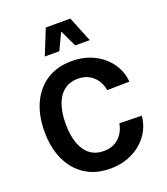

<svg xmlns="http://www.w3.org/2000/svg" viewBox="-171 -1086 1050 1208"><g transform="rotate(-20 354.5 -481.5)"><path d="M189.1 -354.6Q189.1 -429.2 208 -483.3Q227 -537.5 264.7 -567Q302.4 -596.4 358 -596.4Q400.8 -596.4 432 -578.9Q463.3 -561.3 482.5 -531.6Q501.7 -502 507.8 -465.5L656.6 -468.4Q653.4 -517.4 630.8 -561.6Q608.3 -605.8 569 -640.2Q529.8 -674.6 476.6 -694.4Q423.4 -714.1 359 -714.1Q261.4 -714.1 191.5 -669.2Q121.7 -624.3 84.4 -543.5Q47.1 -462.7 47.1 -354.6Q47.1 -246.9 84.4 -165.8Q121.7 -84.8 191.5 -39.7Q261.4 5.4 359 5.4Q423.4 5.4 476.6 -14.4Q529.8 -34.2 569 -68.6Q608.3 -103 630.8 -147.2Q653.4 -191.4 656.6 -240.4L507.8 -243.6Q501.7 -207.1 482.5 -177.5Q463.3 -147.8 432 -130.2Q400.8 -112.7 358 -112.7Q302.4 -112.7 264.7 -142.1Q227 -171.5 208 -225.8Q189.1 -280.2 189.1 -354.6ZM512 -798.9 443.2 -968.1H279.1L210.5 -798.9H308.2L361.3 -911.1L414.4 -798.9Z"/></g></svg>

Font: Estedad-FD VF
Style: Regular
Weight: 100
Designer: Amin Abedi
Version: Version 7.3